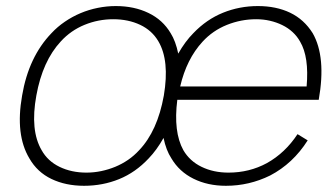

<svg xmlns="http://www.w3.org/2000/svg" viewBox="-20 -598 1106 634"><path d="M962.5 -155 996 -134.5Q947.5 -58 872 -18.5Q803 15.5 726 15.5Q666 15.5 619 -7.8Q572 -31 546 -75Q528.5 -101.5 520 -142.5Q508.5 -122 496.2 -105.2Q484 -88.5 471 -75Q427.5 -28.5 373.2 -6.5Q319 15.5 257.5 15.5Q197 15.5 150 -7Q103 -29.5 77 -75Q30 -153 53 -282.5Q74.5 -410 150 -488.5Q169.5 -509.5 194 -526.2Q218.5 -543 245.8 -554.5Q273 -566 302.8 -572Q332.5 -578 362.5 -578Q423 -578 470.2 -555.2Q517.5 -532.5 543.5 -488.5Q560 -462.5 568.5 -421Q592 -462 618.5 -488.5Q662 -534 716.5 -556Q771 -578 831.5 -578Q892 -578 938 -556Q984 -534 1012.5 -488.5Q1057.5 -410 1032.5 -268.5H565.5Q552 -162.5 585.5 -102Q606.5 -66 645.8 -47Q685 -28 734.5 -28Q803.5 -28 861.5 -59.5Q921.5 -93 962.5 -155ZM575 -312.5H992.5Q1001 -410 971 -460.5Q961 -478.5 946 -492.2Q931 -506 912 -515.2Q893 -524.5 871.2 -529.5Q849.5 -534.5 826 -534.5Q776 -534.5 729.2 -515.8Q682.5 -497 649 -460.5Q596 -403 575 -312.5ZM521 -282.5Q540.5 -398 503 -461.5Q482 -497.5 442.8 -516Q403.5 -534.5 354 -534.5Q304.5 -534.5 259.2 -516Q214 -497.5 181 -461.5Q120.5 -396.5 100 -282.5Q79 -167.5 117.5 -102Q137.5 -66 176.8 -47Q216 -28 265.5 -28Q290 -28 314 -33Q338 -38 360.5 -47.2Q383 -56.5 403 -70.2Q423 -84 439.5 -102Q500 -165.5 521 -282.5Z"/></svg>

Font: Russisch Sans ExtraLight
Style: Italic
Weight: 200
Width: 4
Italic angle: -10°
Designer: Michael Sharanda (font) & Cristiano Sobral (main changes)
Foundry: Michael Sharanda
Version: Version 2.00;September 8, 2020;FontCreator 13.0.0.2681 64-bi